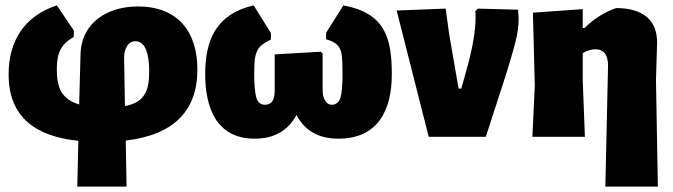

<svg xmlns="http://www.w3.org/2000/svg" viewBox="-20 -508 2501 713"><path d="M447 14C624 -7 713 -95 713 -250C713 -392 639 -484 492 -484C380 -484 281 -425 279 -304L274 -120C207 -140 191 -185 191 -250C191 -307 203 -342 254 -371V-395L191 -488C71 -449 12 -356 12 -232C12 -67 119 -1 271 15L267 185H450ZM444 -114 441 -289C440 -309 444 -325 452 -337C459 -349 470 -355 483 -355C531 -355 534 -275 534 -242C534 -172 518 -128 444 -114Z M1255 -488 1191 -386V-362C1224 -353 1244 -340 1249 -304C1251 -289 1252 -265 1252 -232C1252 -190 1249 -161 1244 -144C1238 -127 1227 -119 1212 -119C1202 -119 1194 -124 1188 -134C1181 -143 1178 -158 1178 -179V-310L1171 -316L1000 -306V-170C1000 -136 988 -119 964 -119C948 -119 937 -128 932 -145C927 -162 924 -192 924 -235C924 -262 925 -283 928 -298C935 -333 955 -346 986 -361V-385L922 -488C787 -457 742 -365 742 -233C742 -109 783 7 926 7C997 7 1049 -22 1081 -81C1112 -22 1164 7 1237 7C1384 7 1435 -100 1435 -232C1435 -368 1409 -460 1255 -488Z M1906 -437C1906 -444 1905 -456 1904 -472L1754 -476L1745 -466C1746 -461 1746 -453 1746 -442C1746 -393 1735 -328 1712 -247L1693 -179H1683L1648 -381L1635 -476L1453 -469L1572 0H1784L1848 -197C1871 -268 1886 -320 1894 -352C1902 -383 1906 -412 1906 -437Z M2152 0 2144 -210V-311C2160 -320 2176 -325 2191 -325C2222 -325 2238 -305 2238 -264L2228 185H2423L2416 -210L2420 -346C2421 -389 2409 -421 2383 -444C2356 -467 2318 -478 2268 -478C2225 -463 2186 -439 2151 -404H2144V-474L1959 -461L1966 -190L1957 0Z"/></svg>

Font: Luna Sans Black
Style: Regular
Weight: 900
Designer: Juan Pablo del Peral
Foundry: Huerta Tipografica
Version: Version 2.001; ttfautohint (v1.5)